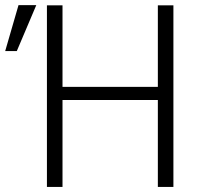

<svg xmlns="http://www.w3.org/2000/svg" viewBox="-41 -739 812 759"><path d="M144.5 0V-717.8H206.1V-395.5H583V-717.8H644.5V0H583V-343.8H206.1V0ZM-20.5 -537.1 32.2 -718.8H102.5L25.4 -537.1Z"/></svg>

Font: Gothic A1 Light
Style: Regular
Weight: 300
Version: Version 2.50